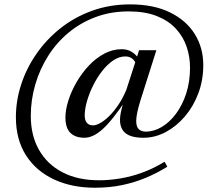

<svg xmlns="http://www.w3.org/2000/svg" viewBox="-20 -735 948 876"><path d="M645 -134.5Q682.5 -134.5 718.5 -156Q754.5 -177.5 783.5 -216.8Q812.5 -256 829.8 -309.2Q847 -362.5 847 -426.5Q847 -476.5 831.2 -522.5Q815.5 -568.5 781.8 -604.8Q748 -641 694.8 -662Q641.5 -683 566.5 -683Q485.5 -683 416.5 -657.2Q347.5 -631.5 292.8 -586Q238 -540.5 199.8 -480Q161.5 -419.5 141 -349.5Q120.5 -279.5 120.5 -206Q120.5 -117.5 157.8 -51.5Q195 14.5 264.8 51Q334.5 87.5 432.5 87.5Q479.5 87.5 529.8 79Q580 70.5 631 51.8Q682 33 731 3L743.5 25.5Q697 54.5 645.8 76Q594.5 97.5 537 109.5Q479.5 121.5 413 121.5Q307 121.5 225.5 83.2Q144 45 98.2 -27Q52.5 -99 52.5 -200.5Q52.5 -276 76.8 -350.2Q101 -424.5 146.8 -490.2Q192.5 -556 256.8 -606.8Q321 -657.5 401 -686.2Q481 -715 573.5 -715Q681.5 -715 756 -678.2Q830.5 -641.5 869 -579Q907.5 -516.5 907.5 -438Q907.5 -369.5 885 -309.5Q862.5 -249.5 823.8 -204Q785 -158.5 736.2 -132.5Q687.5 -106.5 634.5 -106.5Q579 -106.5 553.2 -127Q527.5 -147.5 527.5 -188Q527.5 -201.5 530.5 -217.5Q533.5 -233.5 538.5 -252L547.5 -287.5L560 -287Q525.5 -235 497.5 -199.8Q469.5 -164.5 446.5 -144.2Q423.5 -124 403.5 -115.2Q383.5 -106.5 365 -106.5Q324 -106.5 301.2 -128.8Q278.5 -151 278.5 -198.5Q278.5 -234 291.8 -276Q305 -318 328.8 -359.2Q352.5 -400.5 384.5 -434.8Q416.5 -469 455 -489.8Q493.5 -510.5 535 -510.5Q562.5 -510.5 582.2 -497.8Q602 -485 617.5 -461L602.5 -441Q595 -458 582.8 -467.8Q570.5 -477.5 551.5 -477.5Q523.5 -477.5 496.5 -459.2Q469.5 -441 446 -410.8Q422.5 -380.5 404.8 -344.8Q387 -309 376.8 -273.2Q366.5 -237.5 366.5 -208.5Q366.5 -186 376.5 -174.5Q386.5 -163 404.5 -163Q419 -163 438.5 -174.2Q458 -185.5 479 -206.2Q500 -227 520.2 -257Q540.5 -287 556.5 -325.5L602 -466L614.5 -506H693.5L621.5 -279Q611.5 -247 606.5 -223.5Q601.5 -200 601.5 -183Q601.5 -156 613.5 -145.2Q625.5 -134.5 645 -134.5Z"/></svg>

Font: Newsreader 36pt
Style: Italic
Weight: 400
Italic angle: -17°
Designer: Hugues Gentile
Foundry: Production Type
Version: Version 1.003